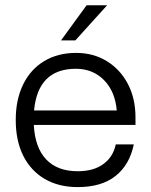

<svg xmlns="http://www.w3.org/2000/svg" viewBox="-20 -716 586 744"><path d="M395 -695.5 272 -559.5H216.5L315.5 -695.5ZM41 -251Q41 -330.5 69.8 -389Q98.5 -447.5 151.2 -479.2Q204 -511 275 -511Q342 -511 394 -479Q446 -447 475.5 -390.8Q505 -334.5 505 -261.5V-232H111Q115.5 -144 159 -98.2Q202.5 -52.5 281 -52.5Q343.5 -52.5 381.2 -80.8Q419 -109 428.5 -156.5H498.5Q482.5 -78 428.2 -34.5Q374 9 281 9Q207.5 9 153.5 -22.5Q99.5 -54 70.2 -112.2Q41 -170.5 41 -251ZM274 -449.5Q127 -449.5 112 -288H432.5Q426 -362 382.8 -405.8Q339.5 -449.5 274 -449.5Z"/></svg>

Font: Overused Grotesk Book
Style: Regular
Weight: 375
Version: Version 0.004